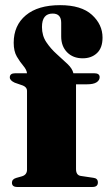

<svg xmlns="http://www.w3.org/2000/svg" viewBox="-20 -744 432 764"><path d="M282.5 -71.5Q282.5 -47 301 -44L351.5 -36.5Q369.5 -34.5 369.5 -18Q369.5 0 348 0H48.5Q27.5 0 27.5 -17Q27.5 -31 44.5 -36L67.5 -42.5Q87.5 -48.5 87.5 -69V-383Q87.5 -396.5 71.5 -403.5L38.5 -415Q19 -424 19 -436Q19 -452.5 40.5 -452.5H87.5Q86 -466.5 73 -481.8Q60 -497 47.2 -518.5Q34.5 -540 34.5 -573.5Q34.5 -643 82.8 -683.2Q131 -723.5 219 -723.5Q303.5 -723.5 345.8 -685Q388 -646.5 388 -594.5Q388 -553.5 366 -532.8Q344 -512 309 -512Q270.5 -512 247 -536Q223.5 -560 223.5 -599V-653.5Q223.5 -690 189.5 -690Q147 -690 147 -636.5Q147 -602 164.5 -576Q182 -550 205.5 -529Q229 -508 248.5 -489.5Q268 -471 272 -452.5H355Q376.5 -452.5 376.5 -437Q376.5 -424.5 364.2 -416.5Q352 -408.5 326 -408.5H282.5Z"/></svg>

Font: Fraunces 72pt S000 Black
Style: Regular
Weight: 900
Version: Version 1.000; ttfautohint (v1.8.3)